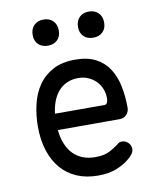

<svg xmlns="http://www.w3.org/2000/svg" viewBox="-87 -846 774 926"><g transform="rotate(-10 300.0 -383.5)"><path d="M459 -132Q478 -132 490.5 -118.5Q503 -105 503 -88Q503 -79 498.5 -70.5Q494 -62 482 -50Q466 -35 448 -24Q430 -13 409.5 -5Q389 3 366.5 6.5Q344 10 319 10Q261 10 215.5 -9.5Q170 -29 138.5 -65.5Q107 -102 90 -154.5Q73 -207 73 -272Q73 -329 85.5 -381.5Q98 -434 125.5 -473.5Q153 -513 197 -536.5Q241 -560 305 -560Q365 -560 405 -539.5Q445 -519 469.5 -482Q494 -445 504.5 -395.5Q515 -346 515 -287Q515 -269 502 -254.5Q489 -240 468 -240H165Q169 -200 182 -169.5Q195 -139 215 -119.5Q235 -100 261.5 -90Q288 -80 320 -80Q365 -80 391.5 -94Q418 -108 433 -120Q441 -127 446 -129.5Q451 -132 459 -132ZM409 -320Q414 -320 419.5 -326Q425 -332 425 -353Q425 -374 417 -395Q409 -416 393.5 -432.5Q378 -449 355.5 -459.5Q333 -470 305 -470Q274 -470 249.5 -459Q225 -448 207.5 -428Q190 -408 179.5 -380.5Q169 -353 165 -320ZM411 -649Q382 -649 364.5 -666Q347 -683 347 -712Q347 -742 364.5 -759.5Q382 -777 411 -777Q440 -777 457.5 -759.5Q475 -742 475 -712Q475 -683 457.5 -666Q440 -649 411 -649ZM189 -649Q160 -649 142.5 -666Q125 -683 125 -712Q125 -742 142.5 -759.5Q160 -777 189 -777Q218 -777 235.5 -759.5Q253 -742 253 -712Q253 -683 235.5 -666Q218 -649 189 -649Z"/></g></svg>

Font: Maple Mono
Style: Regular
Weight: 400
Monospace: yes
Designer: subframe7536
Version: Version 7.300